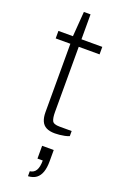

<svg xmlns="http://www.w3.org/2000/svg" viewBox="-179 -723 675 1057"><g transform="rotate(20 158.0 -194.5)"><path d="M195 11Q164 11 144.5 1Q125 -9 116 -30Q107 -51 107 -81V-482H21V-526H106L117 -672H156V-526H278V-482H156V-100Q156 -65 164 -49Q172 -33 207 -33H278V-3Q266 2 251.5 5Q237 8 222 9.5Q207 11 195 11ZM137 283V254Q161 251 172.5 231.5Q184 212 184 174H153V99H221V165Q221 203 212 228.5Q203 254 185 267.5Q167 281 137 283Z"/></g></svg>

Font: Archivo SemiExpanded Thin
Style: Regular
Weight: 250
Width: 6
Designer: Hector Gatti
Foundry: Omnibus-Type
Version: Version 2.001